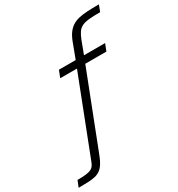

<svg xmlns="http://www.w3.org/2000/svg" viewBox="-419 -881 1130 1221"><g transform="rotate(-30 145.5 -270.0)"><path d="M-202 203 -183 156Q-144 156 -120 153Q-96 150 -83 143.5Q-70 137 -62.5 126.5Q-55 116 -49 100L168 -459H45L65 -510H188L228 -616Q241 -652 257 -674.5Q273 -697 293.5 -711Q314 -725 342 -732Q370 -739 407 -741Q444 -743 493 -743L475 -696Q426 -696 394 -693Q362 -690 342 -680.5Q322 -671 309 -652.5Q296 -634 284 -603L249 -510H404L384 -459H229L16 89Q3 123 -10.5 144Q-24 165 -41 177.5Q-58 190 -80 195Q-102 200 -132 201.5Q-162 203 -202 203Z"/></g></svg>

Font: Saira Expanded Light
Style: Italic
Weight: 300
Width: 7
Italic angle: -12°
Designer: Hector Gatti with collaboration of the Omnibus-Type team
Foundry: Omnibus-Type
Version: Version 1.101